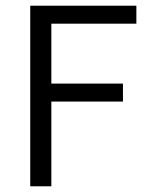

<svg xmlns="http://www.w3.org/2000/svg" viewBox="-20 -653 553 673"><path d="M86 0V-633H458V-570H160V-360H411V-297H160V0Z"/></svg>

Font: Tajawal
Style: Regular
Weight: 400
Designer: Boutros Fonts
Foundry: Created by Boutros International 2017
Version: Version 1.700